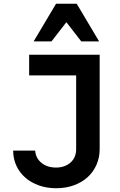

<svg xmlns="http://www.w3.org/2000/svg" viewBox="-20 -991 640 1021"><path d="M50 -190Q50 -147 67 -110Q84 -73 114.5 -46.5Q145 -20 187 -5Q229 10 279 10Q330 10 372.5 -5.5Q415 -21 445.5 -48.5Q476 -76 493 -114.5Q510 -153 510 -198V-700H135V-590H385V-198Q385 -176 377.5 -158Q370 -140 355.5 -127Q341 -114 321.5 -107Q302 -100 278 -100Q231 -100 200.5 -125Q170 -150 167 -190ZM159 -771H254L333 -873L412 -771H507L388 -971H278Z"/></svg>

Font: CommitMonoV142 ExtLt
Style: Regular
Weight: 200
Monospace: yes
Designer: Eigil Nikolajsen
Foundry: Eigil Nikolajsen
Version: Version 1.142